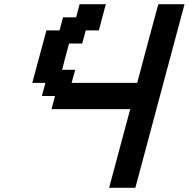

<svg xmlns="http://www.w3.org/2000/svg" viewBox="-20 -895 899 915"><path d="M500 0H625Q664.1 -146 742.2 -437.5Q820.3 -729 859.4 -875H734.4Q717.3 -812.5 683.8 -687.5Q650.4 -562.5 633.8 -500H321.3L338.4 -562.5H275.9Q281.2 -583.5 292.2 -625Q303.2 -666.5 309.1 -687.5H371.6L388.7 -750H451.2Q456.5 -771 467.5 -812.5Q478.5 -854 484.4 -875H359.4L342.8 -812.5H280.3L263.7 -750H201.2Q189.9 -708.5 167.5 -625Q145 -541.5 133.8 -500H196.3L179.7 -437.5H242.2L225.6 -375H600.6Q584 -312.5 550.3 -187.5Q516.6 -62.5 500 0Z"/></svg>

Font: Faithful 32x
Style: Oblique
Weight: 400
Foundry: Faithful Resource Pack
Version: Version 1.0; January 27, 2023